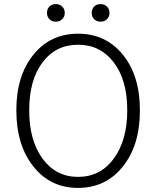

<svg xmlns="http://www.w3.org/2000/svg" viewBox="-20 -907 766 940"><path d="M362 13Q228 13 145 -90Q60 -195 60 -367Q60 -538 145 -641Q228 -742 362 -742Q497 -742 580 -641Q665 -538 665 -367Q665 -194 580 -90Q497 13 362 13ZM362 -41Q471 -41 537 -130.5Q603 -220 603 -367.5Q603 -515 537 -601.5Q471 -688 362 -688Q253 -688 188 -601.5Q123 -515 123 -367Q123 -219 188.5 -130Q254 -41 362 -41ZM253 -801Q234 -801 222 -813Q210 -825 210 -844Q210 -863 222 -875Q234 -887 253 -887Q272 -887 284.5 -875Q297 -863 297 -843.5Q297 -824 284 -813Q274 -801 253 -801ZM472 -801Q453 -801 441 -813Q429 -825 429 -844Q429 -863 441 -875Q453 -887 472 -887Q491 -887 503.5 -875Q516 -863 516 -843.5Q516 -824 503 -813Q493 -801 472 -801Z"/></svg>

Font: GenSekiGothic TW L
Style: Regular
Weight: 300
Version: Version 1.501;PS 1;hotconv 16.6.51;makeotf.lib2.5.65220